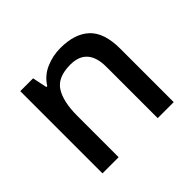

<svg xmlns="http://www.w3.org/2000/svg" viewBox="-130 -720 890 890"><g transform="rotate(-45 315.0 -274.5)"><path d="M356 -549Q450 -549 500 -502Q550 -455 550 -351V0H445V-336Q445 -462 334 -462Q251 -462 220 -413Q189 -364 189 -272V0H83V-539H167L182 -467H188Q214 -509 259.5 -529Q305 -549 356 -549Z"/></g></svg>

Font: Noto Sans Bengali Medium
Style: Regular
Weight: 500
Designer: Jelle Bosma - Monotype Design Team
Foundry: Monotype Imaging Inc.
Version: Version 2.003; ttfautohint (v1.8.4.7-5d5b)